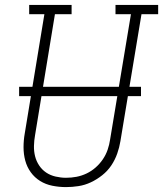

<svg xmlns="http://www.w3.org/2000/svg" viewBox="-20 -755 665 783"><path d="M249 8Q221 8 193.5 2.5Q166 -3 143.5 -17Q121 -31 105.5 -52.5Q90 -74 83 -100Q76 -126 76 -154.5Q76 -183 81 -211L161 -697H99V-735H272V-697H204L123 -204Q119 -182 118.5 -160Q118 -138 123 -118Q128 -98 139.5 -80.5Q151 -63 168 -51.5Q185 -40 206.5 -35Q228 -30 249 -30Q271 -30 292 -34Q313 -38 333 -47.5Q353 -57 370 -72Q387 -87 399.5 -105.5Q412 -124 419 -144.5Q426 -165 429 -186L514 -697H451V-735H625V-697H557L471 -179Q467 -154 458 -128.5Q449 -103 434 -80.5Q419 -58 397 -40.5Q375 -23 350.5 -11.5Q326 0 300 4Q274 8 249 8ZM58 -363V-401H555V-363Z"/></svg>

Font: Iosevka Curly Slab XLtExObl
Style: Regular
Weight: 200
Width: 7
Italic angle: -9°
Monospace: yes
Designer: Belleve Invis
Foundry: Belleve Invis
Version: Version 11.0.0; ttfautohint (v1.8.3)